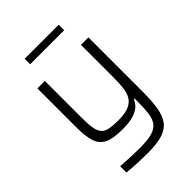

<svg xmlns="http://www.w3.org/2000/svg" viewBox="-255 -794 1110 1110"><g transform="rotate(-45 300.5 -238.5)"><path d="M283 206Q240 206 192 204Q144 202 112 198V147Q158 150 198.5 151.5Q239 153 271 153Q332 153 368 142.5Q404 132 421 108.5Q438 85 443 47.5Q448 10 448 -43V-72H443Q435 -52 417 -34Q399 -16 364.5 -5Q330 6 272 6Q194 6 156 -14Q118 -34 105 -77.5Q92 -121 92 -191V-510H153V-210Q153 -156 158.5 -124Q164 -92 178.5 -75.5Q193 -59 221 -53.5Q249 -48 294 -48Q350 -48 381.5 -62.5Q413 -77 427 -103.5Q441 -130 444.5 -166.5Q448 -203 448 -247V-510H509V-65Q509 10 500.5 61.5Q492 113 469 145Q446 177 401 191.5Q356 206 283 206ZM161 -638V-683H439V-638Z"/></g></svg>

Font: Saira Light
Style: Regular
Weight: 300
Designer: Hector Gatti with collaboration of the Omnibus-Type team
Foundry: Omnibus-Type
Version: Version 1.100; ttfautohint (v1.8.3)